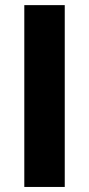

<svg xmlns="http://www.w3.org/2000/svg" viewBox="-20 -740 353 760"><path d="M76.2 -719.7H236.3V0H76.2Z"/></svg>

Font: Reddit Sans Chocolate ExtraBold
Style: Regular
Weight: 800
Designer: Stephen Hutchings
Foundry: Reddit
Version: Version 1.011